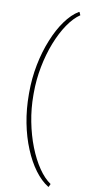

<svg xmlns="http://www.w3.org/2000/svg" viewBox="-109 -831 518 1098"><g transform="rotate(10 150.0 -281.5)"><path d="M267.1 208.5 259.3 226.1H256.3Q214.4 200.2 178 151.1Q141.6 102.1 114.3 35.6Q86.4 -31.2 71 -110.6Q55.7 -189.9 55.7 -276.4V-286.1Q55.7 -368.7 71.3 -448Q86.9 -527.3 114.7 -595.2Q142.1 -663.6 178.5 -713.9Q214.8 -764.2 256.3 -789.1H259.3L267.1 -771.5Q230 -746.6 196.5 -697.5Q163.1 -648.4 137.2 -582.5Q111.3 -516.1 96.7 -440.7Q82 -365.2 82 -288.1V-275.4Q82 -197.8 96.7 -122.3Q111.3 -46.9 137.2 19.5Q163.1 85.4 196.5 134.5Q230 183.6 267.1 208.5Z"/></g></svg>

Font: Battambang Thin
Style: Regular
Weight: 100
Designer: Danh Hong
Version: Version 8.002; ttfautohint (v1.8.3)